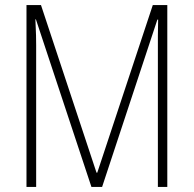

<svg xmlns="http://www.w3.org/2000/svg" viewBox="-20 -734 761 754"><path d="M339 0 121 -658H119Q121 -618 121.5 -595Q122 -572 122 -557V0H84V-714H141L359 -56H362L580 -714H637V0H600V-556Q600 -570 600 -593.5Q600 -617 601 -657H598L381 0Z"/></svg>

Font: Noto Sans Khmer UI Condensed ExtraLight
Style: Regular
Weight: 200
Width: 3
Designer: Danh Hong and the Monotype Design Team
Foundry: Monotype Imaging Inc.
Version: Version 2.002; ttfautohint (v1.8.4.7-5d5b)